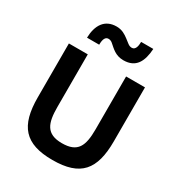

<svg xmlns="http://www.w3.org/2000/svg" viewBox="-214 -1060 1130 1215"><g transform="rotate(30 351.0 -452.5)"><path d="M350 -107C234.4 -107 211 -173.7 211 -292V-676H73V-282C73 -74.8 148.2 15 351 15C555.1 15 629 -74.6 629 -282V-676H491V-290C491 -167.9 464.8 -107 350 -107ZM553 -913H464C464 -883.2 457.6 -851 431 -851C420.3 -851 410.3 -854.7 401 -862C391.7 -869.3 381.5 -877.2 370.5 -885.5C348.1 -902.4 321.7 -920 282 -920C194.7 -920 156.4 -855.7 154 -765H243C243 -806.3 254 -827 276 -827C286.7 -827 296.3 -823.3 305 -816C336.2 -789.6 365.3 -756 424 -756C515.4 -756 547.2 -819.1 553 -913Z"/></g></svg>

Font: Fog Sans
Style: Bold
Weight: 700
Foundry: Intel Corporation
Version: Version 1.00